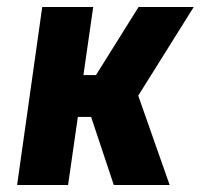

<svg xmlns="http://www.w3.org/2000/svg" viewBox="-20 -530 575 550"><path d="M29 0 101 -510H247L219 -315H255L377 -510H535L376 -256L466 0H306L241 -195H203L175 0Z"/></svg>

Font: Finlandica
Style: Bold Italic
Weight: 700
Italic angle: -8°
Designer: Niklas Ekholm, Juho Hiilivirta, Jaakko Suomalainen
Foundry: Helsinki Type Studio
Version: Version 1.064; ttfautohint (v1.8.4.7-5d5b)